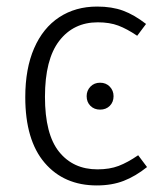

<svg xmlns="http://www.w3.org/2000/svg" viewBox="-20 -554 493 585"><path d="M425 -481 398 -445Q367 -466 340.5 -476Q314 -486 278 -486Q204 -486 160.5 -429.5Q117 -373 117 -259Q117 -145 160 -91.5Q203 -38 277 -38Q314 -38 341.5 -48.5Q369 -59 401 -81L428 -45Q393 -17 357 -3Q321 11 275 11Q175 11 116 -58Q57 -127 57 -258Q57 -345 84 -407Q111 -469 160.5 -501.5Q210 -534 276 -534Q321 -534 355 -521.5Q389 -509 425 -481ZM326 -261Q326 -243 314.5 -231.5Q303 -220 285 -220Q267 -220 255.5 -231.5Q244 -243 244 -261Q244 -278 255.5 -290Q267 -302 285 -302Q303 -302 314.5 -290Q326 -278 326 -261Z"/></svg>

Font: Fira Sans Condensed Light
Style: Regular
Weight: 300
Width: 3
Designer: bBox Type GmbH & Carrois Corporate GbR & Edenspiekermann AG
Foundry: bBox Type GmbH & Carrois Corporate GbR & Edenspiekermann AG
Version: Version 4.301